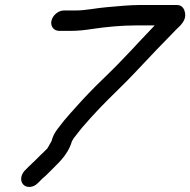

<svg xmlns="http://www.w3.org/2000/svg" viewBox="-20 -675 764 771"><path d="M218.2 -551H265.2C294.3 -551 323.3 -554.4 352.1 -559C408.1 -567.1 467.1 -573 527.8 -573H601.3C529.3 -498.4 476.7 -437.5 398.8 -363C350.5 -316.3 321.3 -285.6 285.8 -246L261.6 -219C252.6 -209 244.8 -200 238.3 -192C219.6 -166.4 195.3 -144.4 186.9 -108C183.7 -102.7 180.4 -97 177 -91L170.2 -79C161.3 -69 151.2 -60.9 140.5 -50C120 -28.5 98.2 -9.9 78.5 11C51 42.5 68.4 81.2 104.7 75C120.9 72.3 130.4 62.5 141.2 51L151.5 41C158.1 35.7 165.3 29 173.2 21C209.3 -16.7 251 -47.8 268.9 -108C272.8 -116.1 278.5 -123.9 285.5 -132C297.2 -146.1 305.2 -158.7 318.9 -173L343.4 -201C351.4 -209.7 363.8 -223 380.6 -241C413.1 -275.7 493.3 -351.7 525.3 -387C579.9 -445.6 636.3 -504.2 690.1 -559C714.5 -580.8 731.8 -602.5 720.3 -633.5C714.9 -647.8 704.6 -655 689.2 -655H545.2C497.8 -655 451.3 -649.6 407.1 -646C366.4 -642.8 326.1 -633 284.1 -633H237.1C214.7 -633 191.9 -614.5 186.7 -592C181.5 -569.5 195.7 -551 218.2 -551Z"/></svg>

Font: HoneyBee
Style: BdIt
Weight: 700
Foundry: Cannot Into Space Fonts
Version: Version 0.89